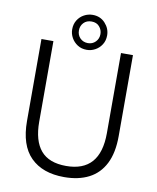

<svg xmlns="http://www.w3.org/2000/svg" viewBox="-95 -945 841 1028"><g transform="rotate(10 325.5 -431.0)"><path d="M324.5 10Q207 10 142 -54.8Q77 -119.5 77 -252V-697H142V-259Q142 -155.5 186.5 -103Q231 -50.5 324.5 -50.5Q509.5 -50.5 509.5 -261V-697H574.5V-257Q574.5 -166 544.5 -106.8Q514.5 -47.5 458.5 -18.8Q402.5 10 324.5 10ZM325.5 -682Q296.5 -682 275.2 -695.8Q254 -709.5 242 -731Q230 -752.5 230 -777Q230 -805.5 243.5 -827Q257 -848.5 278.8 -860.2Q300.5 -872 325.5 -872Q367 -872 393.5 -843Q420 -814 420 -777Q420 -748 406.2 -726.8Q392.5 -705.5 371 -693.8Q349.5 -682 325.5 -682ZM325.5 -718.5Q350 -718.5 366.8 -735.5Q383.5 -752.5 383.5 -777.5Q383.5 -800.5 368.2 -818.2Q353 -836 325.5 -836Q298.5 -836 282.5 -819Q266.5 -802 266.5 -777.5Q266.5 -752 283.2 -735.2Q300 -718.5 325.5 -718.5Z"/></g></svg>

Font: Acari Sans Neue
Style: Regular
Weight: 400
Designer: Alfredo Marco Pradil (font), Cristiano Sobral (main changes)
Foundry: Hanken Design Co. (font), Cristiano Sobral (main changes)
Version: Version 2.459;March 19, 2022;FontCreator 14.0.0.2808 64-bit;